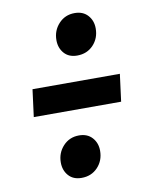

<svg xmlns="http://www.w3.org/2000/svg" viewBox="-75 -706 582 749"><g transform="rotate(-10 215.5 -331.0)"><path d="M118 -85Q118 -123 143 -150Q168 -177 206 -177Q239 -177 258 -156Q277 -135 277 -104Q277 -65 252 -38.5Q227 -12 188 -12Q155 -12 136.5 -33Q118 -54 118 -85ZM184 -558Q184 -596 209 -623Q234 -650 272 -650Q305 -650 324 -629Q343 -608 343 -577Q343 -538 318 -511.5Q293 -485 254 -485Q221 -485 202.5 -506Q184 -527 184 -558ZM59 -386H405L391 -278H45Z"/></g></svg>

Font: Fira Sans Compressed SemiBold
Style: Italic
Weight: 600
Width: 1
Italic angle: -8°
Designer: bBox Type GmbH & Carrois Corporate GbR & Edenspiekermann AG
Foundry: bBox Type GmbH & Carrois Corporate GbR & Edenspiekermann AG
Version: Version 4.301